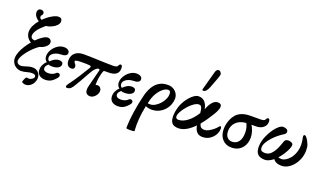

<svg xmlns="http://www.w3.org/2000/svg" viewBox="-90 -1408 3819 2251"><g transform="rotate(20 1820.0 -283.0)"><path d="M257 144Q246 144 236 140.5Q226 137 216 131Q208 124 222 94Q230 75 236.5 66.5Q243 58 253 61Q258 62 263 62.5Q268 63 274 63Q295 63 314.5 48.5Q334 34 334 17Q334 -10 285 -10Q257 -10 223 0.5Q189 11 156 11Q122 11 95 -5Q68 -21 52 -48Q36 -75 36 -108Q36 -142 51.5 -182.5Q67 -223 93.5 -264.5Q120 -306 151 -343Q120 -360 102 -389.5Q84 -419 84 -455Q84 -493 103.5 -532.5Q123 -572 153 -608Q130 -620 110.5 -645.5Q91 -671 91 -701Q91 -721 102.5 -733.5Q114 -746 133 -746Q149 -746 161 -737Q173 -728 173 -713Q173 -696 163 -688.5Q153 -681 153 -665Q153 -653 160.5 -646Q168 -639 179 -636Q224 -681 273 -709.5Q322 -738 354 -738Q400 -738 400 -693Q400 -669 378 -645.5Q356 -622 321.5 -605.5Q287 -589 248 -584Q187 -532 160.5 -493.5Q134 -455 134 -425Q134 -383 185 -380Q222 -418 258.5 -441.5Q295 -465 321 -465Q340 -465 353.5 -452Q367 -439 367 -419Q367 -398 351 -379Q335 -360 311 -346.5Q287 -333 262 -328Q228 -305 195.5 -273.5Q163 -242 136.5 -208Q110 -174 94.5 -143.5Q79 -113 79 -92Q79 -72 93.5 -59Q108 -46 132 -46Q150 -46 173 -53.5Q196 -61 221 -68Q246 -75 271 -75Q315 -75 342.5 -48Q370 -21 370 22Q370 51 356 79Q342 107 316.5 125.5Q291 144 257 144Z M456 11Q408 11 380.5 -13Q353 -37 353 -80Q353 -111 368 -141.5Q383 -172 405 -190Q389 -202 381 -218Q373 -234 373 -256Q373 -297 397 -336Q421 -375 458 -400Q495 -425 536 -425Q568 -425 587.5 -412Q607 -399 607 -376Q607 -354 586.5 -342.5Q566 -331 529 -331Q498 -331 469.5 -320.5Q441 -310 423.5 -291.5Q406 -273 406 -250Q406 -221 429 -208Q459 -237 484 -249.5Q509 -262 534 -262Q556 -262 570 -253.5Q584 -245 584 -225Q584 -197 554.5 -180Q525 -163 480 -163Q467 -163 455 -164.5Q443 -166 435 -171Q421 -159 411 -146Q401 -133 401 -117Q401 -95 418 -84.5Q435 -74 462 -74Q488 -74 512 -82.5Q536 -91 551 -107Q559 -115 570 -117Q581 -119 592 -111Q602 -104 602 -91Q602 -78 592 -64Q557 -22 526.5 -5.5Q496 11 456 11Z M730 13Q715 13 713.5 -0.5Q712 -14 736 -45Q754 -68 776.5 -101Q799 -134 822.5 -171Q846 -208 867 -242Q888 -276 902 -299Q908 -309 906 -317.5Q904 -326 890 -327Q862 -329 845 -329.5Q828 -330 811 -330Q755 -330 731.5 -326Q708 -322 708 -313Q708 -307 712 -300Q716 -293 719 -289Q728 -280 732 -270.5Q736 -261 736 -252Q736 -218 698 -218Q671 -218 653.5 -237.5Q636 -257 636 -298Q636 -357 674.5 -391Q713 -425 780 -425Q868 -425 961.5 -420.5Q1055 -416 1148 -416Q1171 -416 1186 -420.5Q1201 -425 1205 -435Q1209 -447 1216.5 -453.5Q1224 -460 1229 -460Q1241 -460 1246.5 -451.5Q1252 -443 1252 -418Q1252 -323 1125 -323H1080Q1068 -323 1063 -314Q1056 -295 1051.5 -278.5Q1047 -262 1043 -241Q1037 -214 1035.5 -189.5Q1034 -165 1033 -136Q1044 -139 1059 -139Q1079 -139 1093.5 -123.5Q1108 -108 1108 -84Q1108 -60 1094.5 -38Q1081 -16 1060.5 -1.5Q1040 13 1017 13Q956 13 956 -52Q956 -62 958 -76.5Q960 -91 968 -117L1015 -302Q1018 -316 1015 -320.5Q1012 -325 1003 -325Q988 -325 966.5 -305Q945 -285 926 -251L857 -128Q829 -79 810.5 -49.5Q792 -20 781 -9Q760 13 730 13Z M1362 11Q1314 11 1286.5 -13Q1259 -37 1259 -80Q1259 -111 1274 -141.5Q1289 -172 1311 -190Q1295 -202 1287 -218Q1279 -234 1279 -256Q1279 -297 1303 -336Q1327 -375 1364 -400Q1401 -425 1442 -425Q1474 -425 1493.5 -412Q1513 -399 1513 -376Q1513 -354 1492.5 -342.5Q1472 -331 1435 -331Q1404 -331 1375.5 -320.5Q1347 -310 1329.5 -291.5Q1312 -273 1312 -250Q1312 -221 1335 -208Q1365 -237 1390 -249.5Q1415 -262 1440 -262Q1462 -262 1476 -253.5Q1490 -245 1490 -225Q1490 -197 1460.5 -180Q1431 -163 1386 -163Q1373 -163 1361 -164.5Q1349 -166 1341 -171Q1327 -159 1317 -146Q1307 -133 1307 -117Q1307 -95 1324 -84.5Q1341 -74 1368 -74Q1394 -74 1418 -82.5Q1442 -91 1457 -107Q1465 -115 1476 -117Q1487 -119 1498 -111Q1508 -104 1508 -91Q1508 -78 1498 -64Q1463 -22 1432.5 -5.5Q1402 11 1362 11Z M1546 217Q1546 127 1563 13Q1580 -101 1608 -213Q1623 -272 1651 -320Q1679 -368 1723.5 -396.5Q1768 -425 1833 -425Q1872 -425 1901.5 -408Q1931 -391 1948 -363Q1965 -335 1965 -301Q1965 -266 1951 -228.5Q1937 -191 1908.5 -158.5Q1880 -126 1838.5 -106Q1797 -86 1742 -86Q1728 -86 1709.5 -90Q1691 -94 1673 -102Q1655 -17 1648.5 62Q1642 141 1648 217Q1648 221 1632.5 223Q1617 225 1597 225Q1577 225 1561.5 223Q1546 221 1546 217ZM1691 -180Q1686 -161 1682 -142Q1691 -139 1712 -139Q1742 -139 1772.5 -156.5Q1803 -174 1829 -202.5Q1855 -231 1870.5 -264.5Q1886 -298 1886 -331Q1886 -354 1878 -363Q1870 -372 1855 -372Q1826 -372 1792.5 -346Q1759 -320 1731.5 -276Q1704 -232 1691 -180Z M2117 11Q2088 11 2064.5 2Q2041 -7 2027 -32.5Q2013 -58 2013 -107Q2013 -138 2019.5 -170Q2026 -202 2036 -232Q2048 -265 2068 -298.5Q2088 -332 2113.5 -360.5Q2139 -389 2166 -406Q2193 -423 2218 -423Q2267 -423 2295.5 -390.5Q2324 -358 2333 -305V-304Q2339 -316 2344 -329Q2363 -374 2390.5 -403.5Q2418 -433 2453 -433Q2499 -433 2499 -394Q2499 -359 2458 -291Q2432 -248 2404 -207.5Q2376 -167 2346 -131Q2354 -98 2369.5 -86.5Q2385 -75 2413 -75Q2435 -75 2462.5 -89.5Q2490 -104 2515 -124Q2540 -144 2555 -163Q2566 -180 2578 -180Q2589 -180 2589 -151Q2589 -115 2568 -77.5Q2547 -40 2508.5 -14.5Q2470 11 2418 11Q2374 11 2349 -14.5Q2324 -40 2315 -85Q2314 -89 2313 -95Q2267 -47 2217.5 -18Q2168 11 2117 11ZM2050 -114Q2050 -98 2060 -90Q2070 -82 2084 -82Q2139 -82 2196 -125Q2253 -168 2300 -244Q2296 -283 2290 -302Q2284 -321 2275 -327.5Q2266 -334 2251 -334Q2228 -334 2201.5 -317.5Q2175 -301 2148.5 -275Q2122 -249 2099.5 -219Q2077 -189 2063.5 -161Q2050 -133 2050 -114ZM2245 -502Q2230 -502 2230 -511Q2230 -513 2230 -515Q2230 -517 2231 -519L2295 -753Q2306 -791 2331 -791Q2349 -791 2359.5 -776Q2370 -761 2370 -749Q2370 -744 2365 -728.5Q2360 -713 2350 -684L2307 -571Q2280 -502 2245 -502Z M2778 11Q2708 11 2665 -37Q2622 -85 2622 -164Q2622 -220 2646 -282Q2662 -320 2687.5 -350Q2713 -380 2757.5 -398Q2802 -416 2874 -416H2988Q3038 -416 3046 -436Q3050 -446 3057.5 -453Q3065 -460 3070 -460Q3092 -460 3092 -422Q3092 -379 3058 -350Q3024 -321 2964 -321H2911Q2930 -292 2942.5 -253Q2955 -214 2955 -174Q2955 -124 2934.5 -81.5Q2914 -39 2874.5 -14Q2835 11 2778 11ZM2678 -159Q2678 -111 2701 -83.5Q2724 -56 2763 -56Q2815 -56 2844.5 -95Q2874 -134 2874 -204Q2874 -243 2866.5 -271Q2859 -299 2847 -320Q2765 -313 2721.5 -268.5Q2678 -224 2678 -159Z M3195 12Q3165 12 3138.5 2.5Q3112 -7 3095.5 -33.5Q3079 -60 3079 -111Q3079 -146 3088.5 -182.5Q3098 -219 3114 -254Q3137 -303 3164.5 -341.5Q3192 -380 3220 -402.5Q3248 -425 3272 -425Q3286 -425 3297 -422Q3308 -419 3320 -411Q3334 -400 3332.5 -379.5Q3331 -359 3300 -342Q3275 -327 3243 -301Q3211 -275 3181 -242Q3151 -209 3132 -175.5Q3113 -142 3113 -112Q3113 -85 3127.5 -74Q3142 -63 3172 -63Q3194 -63 3216 -72.5Q3238 -82 3255 -104Q3274 -125 3289 -154Q3304 -183 3315 -212Q3326 -241 3333 -262Q3341 -287 3362 -293Q3383 -299 3401 -294Q3415 -291 3428.5 -283Q3442 -275 3442 -257Q3442 -240 3428.5 -208.5Q3415 -177 3391.5 -140Q3368 -103 3338 -70Q3353 -63 3379 -63Q3402 -63 3429.5 -79Q3457 -95 3482 -125.5Q3507 -156 3523 -200.5Q3539 -245 3539 -302Q3539 -315 3536.5 -334Q3534 -353 3533 -361Q3526 -390 3526 -400Q3526 -420 3542 -420Q3557 -420 3586 -372Q3594 -359 3605.5 -330.5Q3617 -302 3617 -255Q3617 -203 3599.5 -155.5Q3582 -108 3552 -70.5Q3522 -33 3484 -11Q3446 11 3404 11Q3366 11 3339 -1.5Q3312 -14 3301 -34Q3276 -14 3249 -1Q3222 12 3195 12Z"/></g></svg>

Font: Junicode SmExp
Style: Bold Italic
Weight: 700
Width: 6
Italic angle: -11°
Designer: Peter S. Baker
Version: Version 2.205; ttfautohint (v1.8.4)